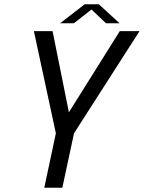

<svg xmlns="http://www.w3.org/2000/svg" viewBox="-20 -884 677 904"><path d="M637 -737.5 328.5 -256.5 273.5 0H188.5L243 -256.5L139.5 -737.5H227.5L313.5 -310H276L544 -737.5ZM263 -774.5 379 -864H445.5L543 -774.5H479L399.5 -850H424.5L328 -774.5Z"/></svg>

Font: Epilogue
Style: Italic
Weight: 400
Italic angle: -12°
Designer: Tyler Finck
Foundry: Etcetera Type Co
Version: Version 2.112